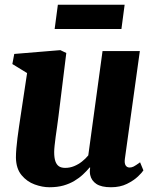

<svg xmlns="http://www.w3.org/2000/svg" viewBox="-20 -778 653 808"><path d="M188 10Q158 10 125.8 -1.8Q93.5 -13.5 70.8 -40.8Q48 -68 47 -114.5Q47 -132 48.8 -153Q50.5 -174 53.5 -197.2Q56.5 -220.5 60 -244.5Q63.5 -268.5 67 -291.5L94 -470.5L32 -508.5L40 -551L234 -567L259 -555L226 -288Q223.5 -266.5 220.2 -244.5Q217 -222.5 214.2 -202.2Q211.5 -182 209.8 -165.5Q208 -149 208 -138Q208 -114 213 -99.5Q218 -85 228 -78.2Q238 -71.5 254.5 -71.5Q274 -71.5 291.8 -78.8Q309.5 -86 324.8 -98Q340 -110 351.5 -124L411.5 -563H568.5L505.5 -109.5Q503 -90.5 508.8 -81.8Q514.5 -73 525.5 -73Q534 -73 542.5 -77.2Q551 -81.5 569.5 -95L583.5 -61Q578.5 -52.5 560.8 -35.5Q543 -18.5 514.2 -4.2Q485.5 10 447 10Q406.5 10 385.5 -4Q364.5 -18 359.5 -42Q359 -45 358.5 -48.8Q358 -52.5 358 -56.5Q358 -60.5 358.5 -64.8Q359 -69 359.5 -72.5L357.5 -73.5Q345 -58.5 329.2 -43.8Q313.5 -29 293 -16.8Q272.5 -4.5 246.8 2.8Q221 10 188 10ZM223.5 -758H504.5L491 -656H210Z"/></svg>

Font: Merriweather 20pt Black
Style: Italic
Weight: 900
Italic angle: -7.8°
Version: Version 2.101